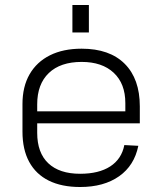

<svg xmlns="http://www.w3.org/2000/svg" viewBox="-20 -742 650 769"><path d="M301 7Q227 7 175.5 -18.5Q124 -44 97 -93.5Q70 -143 70 -215V-325Q70 -395 98.5 -444.5Q127 -494 180 -520.5Q233 -547 307 -547Q419 -547 479.5 -486.5Q540 -426 540 -316V-248H117V-296H493L482 -277V-329Q482 -407 435.5 -450.5Q389 -494 307 -494Q222 -494 175.5 -449.5Q129 -405 129 -324V-210Q129 -130 173.5 -88Q218 -46 301 -46Q376 -46 421.5 -75.5Q467 -105 478 -161L534 -158Q518 -79 457 -36Q396 7 301 7ZM336 -722V-612H270V-722Z"/></svg>

Font: Pathway Extreme 8pt Thin 12pt
Style: Regular
Weight: 100
Version: Version 1.001;gftools[0.9.26]